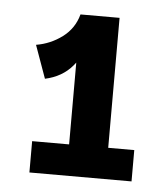

<svg xmlns="http://www.w3.org/2000/svg" viewBox="-37 -819 378 433"><g transform="rotate(5 152.0 -602.5)"><path d="M61.3 -633.6 34.6 -708.1Q67.1 -713.5 93.5 -733.2Q119.9 -752.9 128.5 -785.1L156.4 -732Q146.3 -696.6 123.1 -669.3Q100 -642 61.3 -633.6ZM44.8 -420V-490.9H276V-420ZM128.5 -450.7V-785.1H217V-450.7Z"/></g></svg>

Font: BioRhyme ExtraBold
Style: Regular
Weight: 800
Designer: Aoife Mooney
Foundry: Aoife Mooney Type
Version: Version 1.600;gftools[0.9.33]